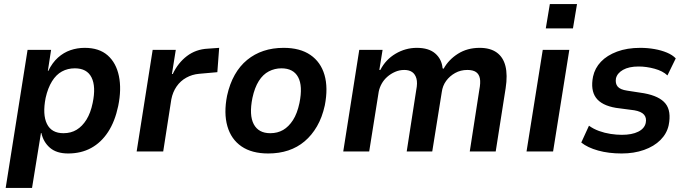

<svg xmlns="http://www.w3.org/2000/svg" viewBox="-20 -747 3380 947"><path d="M8 180 116 -501H232L216 -397H218Q238 -438 266 -463Q294 -488 327.5 -499.5Q361 -511 398 -511Q469 -511 511 -474Q553 -437 566.5 -372Q580 -307 563 -224Q547 -148 513 -96Q479 -44 429.5 -17Q380 10 316 10Q259 10 226.5 -18Q194 -46 184 -91H182L138 180ZM293 -90Q330 -90 358 -107Q386 -124 406.5 -157Q427 -190 437 -239Q454 -320 431.5 -365Q409 -410 349 -410Q314 -410 285.5 -394.5Q257 -379 236.5 -346Q216 -313 205 -264Q189 -182 211.5 -136Q234 -90 293 -90Z M654 0 733 -501H847L828 -382H832Q858 -437 902 -470.5Q946 -504 1005 -507L1061 -511L1052 -391L962 -383Q928 -380 899 -364Q870 -348 851 -320.5Q832 -293 825 -257L785 0Z M1303 10Q1222 10 1171 -25Q1120 -60 1101.5 -124.5Q1083 -189 1100 -275Q1113 -334 1138 -378Q1163 -422 1199 -451.5Q1235 -481 1280 -496Q1325 -511 1379 -511Q1460 -511 1511 -476Q1562 -441 1580.5 -377.5Q1599 -314 1582 -227Q1569 -168 1543.5 -124Q1518 -80 1482.5 -50Q1447 -20 1402 -5Q1357 10 1303 10ZM1313 -90Q1349 -90 1376.5 -106Q1404 -122 1425 -154.5Q1446 -187 1457 -239Q1474 -323 1450.5 -366.5Q1427 -410 1368 -410Q1335 -410 1306 -395Q1277 -380 1256.5 -347.5Q1236 -315 1225 -264Q1208 -179 1231.5 -134.5Q1255 -90 1313 -90Z M1673 0 1752 -501H1867L1851 -402H1856Q1882 -453 1931 -482Q1980 -511 2036 -511Q2095 -511 2127 -483Q2159 -455 2163 -410L2168 -408Q2193 -453 2239 -482Q2285 -511 2346 -511Q2398 -511 2430 -488Q2462 -465 2473 -421Q2484 -377 2474 -312L2425 0H2297L2344 -303Q2351 -339 2347 -360Q2343 -381 2328 -391.5Q2313 -402 2285 -402Q2252 -402 2225 -387Q2198 -372 2180.5 -348Q2163 -324 2159 -293L2112 0H1986L2033 -303Q2040 -338 2034 -359.5Q2028 -381 2013 -391.5Q1998 -402 1974 -402Q1950 -402 1928.5 -392.5Q1907 -383 1890 -368Q1873 -353 1862.5 -334Q1852 -315 1848 -295L1801 0Z M2672 -607 2692 -727H2826L2806 -607ZM2577 0 2657 -501H2788L2708 0Z M3046 10Q2982 10 2930 -4.5Q2878 -19 2847 -44L2885 -127Q2907 -111 2934.5 -101Q2962 -91 2991.5 -86.5Q3021 -82 3047 -82Q3097 -82 3128 -97.5Q3159 -113 3165 -141Q3170 -166 3156.5 -181.5Q3143 -197 3109 -203L3018 -215Q2947 -227 2919.5 -265Q2892 -303 2905 -369Q2914 -411 2944 -442.5Q2974 -474 3023.5 -492.5Q3073 -511 3138 -511Q3174 -511 3208 -505Q3242 -499 3269.5 -487.5Q3297 -476 3313 -459L3272 -375Q3249 -397 3208.5 -408Q3168 -419 3130 -419Q3082 -419 3053 -402.5Q3024 -386 3018 -360Q3014 -335 3026.5 -320Q3039 -305 3073 -300L3157 -287Q3233 -273 3262.5 -236Q3292 -199 3278 -129Q3269 -88 3237.5 -56.5Q3206 -25 3156.5 -7.5Q3107 10 3046 10Z"/></svg>

Font: Nunito Sans 7pt SemiCondensed
Style: Bold Italic
Weight: 700
Width: 4
Italic angle: -9°
Designer: Vernon Adams
Foundry: Vernon Adams
Version: Version 3.101;gftools[0.9.27]